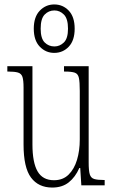

<svg xmlns="http://www.w3.org/2000/svg" viewBox="-20 -834 509 864"><path d="M215 10Q153 10 119.5 -35Q86 -80 86 -184V-440Q86 -473 81 -488Q76 -503 61 -507.5Q46 -512 17 -512H13V-536H126V-184Q126 -103 149 -63Q172 -23 223 -23Q263 -23 288.5 -48Q314 -73 326.5 -114.5Q339 -156 339 -206V-425Q339 -465 335 -483.5Q331 -502 316.5 -507Q302 -512 271 -512H268V-536H379V-103Q379 -66 384 -49.5Q389 -33 404 -28.5Q419 -24 448 -24H451V0H346L341 -78H337Q319 -37 289.5 -13.5Q260 10 215 10ZM224 -596Q186 -596 159 -624Q132 -652 132 -705Q132 -758 159 -786Q186 -814 224 -814Q263 -814 289.5 -786Q316 -758 316 -705Q316 -652 289.5 -624Q263 -596 224 -596ZM225 -625Q249 -625 267.5 -643Q286 -661 286 -705Q286 -750 267.5 -768.5Q249 -787 225 -787Q199 -787 181 -768.5Q163 -750 163 -705Q163 -661 181 -643Q199 -625 225 -625Z"/></svg>

Font: Noto Serif Ethiopic ExtraCondensed ExtraLight
Style: Regular
Weight: 200
Width: 2
Designer: Monotype Design Team
Foundry: Monotype Imaging Inc.
Version: Version 2.102; ttfautohint (v1.8.4.7-5d5b)